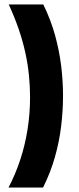

<svg xmlns="http://www.w3.org/2000/svg" viewBox="-20 -729 350 856"><path d="M19 -709H173Q206 -642 225 -573.5Q244 -505 252.5 -437Q261 -369 261 -302Q261 -235 252.5 -165.5Q244 -96 224.5 -27.5Q205 41 172 107H18Q48 50 69.5 -14.5Q91 -79 102.5 -150Q114 -221 114 -296Q114 -344 109 -394Q104 -444 92.5 -496Q81 -548 62.5 -601.5Q44 -655 19 -709Z"/></svg>

Font: Bricolage Grotesque SemiCondensed
Style: Bold
Weight: 700
Width: 4
Designer: Mathieu Triay
Foundry: Atelier Triay
Version: Version 1.001;gftools[0.9.33.dev8+g029e19f]